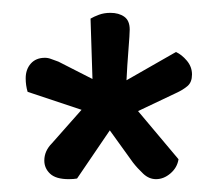

<svg xmlns="http://www.w3.org/2000/svg" viewBox="-20 -669 339 299"><path d="M71 -573 124 -546 121 -640Q126 -643 134 -646Q142 -649 152 -649Q165 -649 173.5 -643Q182 -637 182 -623Q182 -616 180 -591Q178 -566 177 -544L254 -588Q263 -584 271 -574.5Q279 -565 279 -553Q279 -541 272 -535Q265 -529 254 -524L195 -496L258 -421Q256 -408 245.5 -399Q235 -390 223 -390Q212 -390 203 -398.5Q194 -407 187 -416L151 -466L100 -391Q95 -390 87 -390Q67 -390 58 -398.5Q49 -407 49 -419Q49 -434 61 -446L107 -498L23 -526Q20 -536 20 -547Q20 -561 28 -570Q36 -579 50 -579Q55 -579 60 -577Q65 -575 71 -573Z"/></svg>

Font: Baloo 2 Latin
Style: Regular
Weight: 400
Designer: Sarang Kulkarni and Ek Type
Foundry: Ek Type
Version: Version 1.001